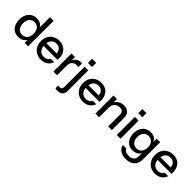

<svg xmlns="http://www.w3.org/2000/svg" viewBox="283 -2172 3832 3832"><g transform="rotate(45 2198.5 -256.0)"><path d="M441 0V-117L451 -114Q435 -57 385 -23.5Q335 10 265 10Q196 10 144.5 -23Q93 -56 64.5 -115Q36 -174 36 -253Q36 -333 65 -393Q94 -453 146 -486Q198 -519 268 -519Q341 -519 388.5 -484.5Q436 -450 451 -388L437 -386V-720H540V0ZM291 -77Q360 -77 400 -124.5Q440 -172 440 -256Q440 -338 399.5 -385.5Q359 -433 290 -433Q222 -433 182.5 -385.5Q143 -338 143 -253Q143 -170 182.5 -123.5Q222 -77 291 -77Z M906 10Q829 10 770.5 -24Q712 -58 679 -118Q646 -178 646 -256Q646 -335 678.5 -394.5Q711 -454 770 -487Q829 -520 905 -520Q979 -520 1033.5 -488.5Q1088 -457 1117.5 -401Q1147 -345 1147 -268Q1147 -256 1146.5 -245.5Q1146 -235 1144 -224H716V-302H1071L1045 -271Q1045 -353 1008 -396Q971 -439 905 -439Q834 -439 792.5 -390.5Q751 -342 751 -256Q751 -169 792.5 -120Q834 -71 908 -71Q953 -71 986 -89.5Q1019 -108 1035 -144H1133Q1108 -72 1048.5 -31Q989 10 906 10Z M1253 0V-510H1352V-383H1357V0ZM1357 -266 1344 -387Q1362 -452 1406 -486Q1450 -520 1511 -520Q1534 -520 1543 -516V-418Q1538 -420 1529 -420.5Q1520 -421 1507 -421Q1432 -421 1394.5 -382Q1357 -343 1357 -266Z M1572 215Q1554 215 1541 213Q1528 211 1518 207V127Q1525 129 1536.5 131Q1548 133 1560 133Q1595 133 1609.5 117.5Q1624 102 1624 71V-510H1728V74Q1728 141 1690.5 178Q1653 215 1572 215ZM1619 -610V-727H1734V-610Z M2092 10Q2015 10 1956.5 -24Q1898 -58 1865 -118Q1832 -178 1832 -256Q1832 -335 1864.5 -394.5Q1897 -454 1956 -487Q2015 -520 2091 -520Q2165 -520 2219.5 -488.5Q2274 -457 2303.5 -401Q2333 -345 2333 -268Q2333 -256 2332.5 -245.5Q2332 -235 2330 -224H1902V-302H2257L2231 -271Q2231 -353 2194 -396Q2157 -439 2091 -439Q2020 -439 1978.5 -390.5Q1937 -342 1937 -256Q1937 -169 1978.5 -120Q2020 -71 2094 -71Q2139 -71 2172 -89.5Q2205 -108 2221 -144H2319Q2294 -72 2234.5 -31Q2175 10 2092 10Z M2439 0V-510H2538V-390H2543V0ZM2801 0V-328Q2801 -381 2774.5 -407Q2748 -433 2696 -433Q2651 -433 2616.5 -413Q2582 -393 2562.5 -358Q2543 -323 2543 -275L2530 -397Q2555 -454 2607 -487Q2659 -520 2728 -520Q2810 -520 2857 -474Q2904 -428 2904 -352V0Z M3043 0V-510H3147V0ZM3038 -610V-727H3153V-610Z M3504 215Q3408 215 3345.5 171.5Q3283 128 3270 56H3368Q3378 89 3412.5 108Q3447 127 3505 127Q3580 127 3617 90Q3654 53 3654 -20V-130L3663 -128Q3648 -70 3598 -36.5Q3548 -3 3478 -3Q3411 -3 3360 -35Q3309 -67 3281 -124.5Q3253 -182 3253 -259Q3253 -337 3282 -396Q3311 -455 3363.5 -487Q3416 -519 3486 -519Q3558 -519 3605.5 -484.5Q3653 -450 3666 -387L3658 -386V-510H3757V-21Q3757 89 3689.5 152Q3622 215 3504 215ZM3509 -87Q3576 -87 3616.5 -134Q3657 -181 3657 -263Q3657 -343 3616.5 -389Q3576 -435 3508 -435Q3440 -435 3400 -388.5Q3360 -342 3360 -260Q3360 -180 3400.5 -133.5Q3441 -87 3509 -87Z M4123 10Q4046 10 3987.5 -24Q3929 -58 3896 -118Q3863 -178 3863 -256Q3863 -335 3895.5 -394.5Q3928 -454 3987 -487Q4046 -520 4122 -520Q4196 -520 4250.5 -488.5Q4305 -457 4334.5 -401Q4364 -345 4364 -268Q4364 -256 4363.5 -245.5Q4363 -235 4361 -224H3933V-302H4288L4262 -271Q4262 -353 4225 -396Q4188 -439 4122 -439Q4051 -439 4009.5 -390.5Q3968 -342 3968 -256Q3968 -169 4009.5 -120Q4051 -71 4125 -71Q4170 -71 4203 -89.5Q4236 -108 4252 -144H4350Q4325 -72 4265.5 -31Q4206 10 4123 10Z"/></g></svg>

Font: Instrument Sans Medium
Style: Regular
Weight: 500
Designer: Rodrigo Fuenzalida
Foundry: fragTYPE
Version: Version 1.000;gftools[0.9.28]